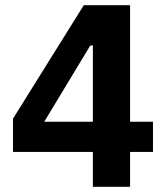

<svg xmlns="http://www.w3.org/2000/svg" viewBox="-20 -718 640 738"><path d="M480 0V-134H568V-250H480V-698H302L30 -262V-134H337V0ZM327 -543H337V-250H150Z"/></svg>

Font: IBM Plex Sans Thai Looped
Style: Bold
Weight: 700
Designer: Mike Abbink, Paul van der Laan, Pieter van Rosmalen, Ben Mitchell, Mark Frömberg
Foundry: Bold Monday
Version: Version 1.1